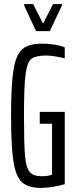

<svg xmlns="http://www.w3.org/2000/svg" viewBox="-20 -909 365 937"><path d="M34 -344Q34 -496 46 -569Q58 -642 89 -669Q120 -696 185 -696Q213 -696 243.5 -691.5Q274 -687 296 -678V-624Q240 -638 206 -638Q155 -638 134 -622.5Q113 -607 105 -548Q97 -489 97 -344Q97 -208 102 -150Q107 -92 124.5 -70.5Q142 -49 182 -49Q216 -49 234 -57V-305H174V-363H296V-10Q269 -2 237.5 3Q206 8 180 8Q119 8 88.5 -18.5Q58 -45 46 -118.5Q34 -192 34 -344ZM156 -757 98 -882V-889H142L190 -794L239 -889H282V-882L223 -757Z"/></svg>

Font: Saira Ultra Condensed
Style: Regular
Weight: 400
Width: 1
Designer: Hector Gatti with collaboration of the Omnibus-Type team
Foundry: Omnibus-Type
Version: Version 1.001; ttfautohint (v1.8)